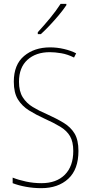

<svg xmlns="http://www.w3.org/2000/svg" viewBox="-20 -1064 475 1001"><path d="M389 -277Q389 -181 336 -132Q283 -83 195 -83Q155 -83 116 -90Q77 -97 46 -109V-138Q76 -126 115.5 -117.5Q155 -109 196 -109Q274 -109 318 -153Q362 -197 362 -277Q362 -325 345 -354Q328 -383 294 -403.5Q260 -424 211 -446Q167 -466 131 -488.5Q95 -511 73.5 -545.5Q52 -580 52 -638Q52 -727 105.5 -772Q159 -817 241 -817Q278 -817 314 -808.5Q350 -800 377 -786L366 -764Q332 -781 299 -786.5Q266 -792 240 -792Q167 -792 123 -752Q79 -712 79 -638Q79 -588 98.5 -557Q118 -526 151 -506Q184 -486 224 -469Q275 -446 312 -423.5Q349 -401 369 -367.5Q389 -334 389 -277ZM326 -1037Q310 -1013 287 -985.5Q264 -958 239.5 -932Q215 -906 193 -886H177V-896Q211 -933 241.5 -970Q272 -1007 296 -1044H326Z"/></svg>

Font: Noto Sans Telugu UI Condensed Thin
Style: Regular
Weight: 100
Width: 3
Designer: Jelle Bosma - Monotype Design Team
Foundry: Monotype Imaging Inc.
Version: Version 2.005; ttfautohint (v1.8.4.7-5d5b)